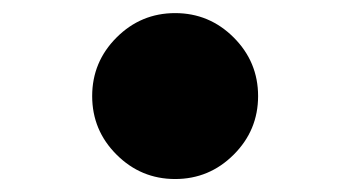

<svg xmlns="http://www.w3.org/2000/svg" viewBox="-20 -528 540 296"><path d="M159.7 -289.6Q122.1 -327.1 122.1 -379.9Q122.1 -432.6 159.7 -470.2Q197.3 -507.8 250 -507.8Q302.7 -507.8 340.3 -470.2Q377.9 -432.6 377.9 -379.9Q377.9 -327.1 340.3 -289.6Q302.7 -252 250 -252Q197.3 -252 159.7 -289.6Z"/></svg>

Font: Gen Jyuu Gothic P Bold
Style: Bold
Weight: 700
Designer: [Source Han Sans]
Ryoko NISHIZUKA  (kana & ideographs); Paul D. Hunt (Latin, Greek & Cyrillic); Wenlong ZHANG  (bopomofo
Version: Version 1.002.20150607